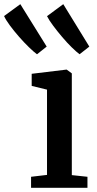

<svg xmlns="http://www.w3.org/2000/svg" viewBox="-114 -901 464 921"><path d="M35 0V-53L111.5 -62V-471L38 -489V-547L203.5 -567H206L230.5 -549V-61L305.5 -53V0ZM63 -641Q48 -652 24.8 -674.5Q1.5 -697 -22.8 -724.8Q-47 -752.5 -66.8 -779.2Q-86.5 -806 -94.5 -824L-16.5 -881L110 -677.5L64 -641ZM267.5 -641Q252.5 -652 230 -674Q207.5 -696 184 -723.8Q160.5 -751.5 140.8 -778Q121 -804.5 111.5 -823.5L189.5 -881L314.5 -677.5L268 -641Z"/></svg>

Font: Merriweather 20pt SemiBold
Style: Regular
Weight: 600
Version: Version 2.100